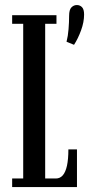

<svg xmlns="http://www.w3.org/2000/svg" viewBox="-20 -762 374 782"><path d="M251 -592Q257 -615 259.2 -643.5Q261.5 -672 261.5 -697.5Q261.5 -722.5 271 -732Q280.5 -741.5 293 -741.5Q305.5 -741.5 314 -732.8Q322.5 -724 322.5 -703Q322.5 -672 310.2 -638.5Q298 -605 281.5 -579.5ZM29.5 0V-35H74.5V-665H29.5V-700H210V-665H164V-35H207.5Q224.5 -35 235.8 -48Q247 -61 252.8 -87.2Q258.5 -113.5 258.5 -153.5H293.5V0Z"/></svg>

Font: Imbue Thin 10pt Medium
Style: Regular
Weight: 500
Version: Version 1.102